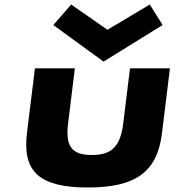

<svg xmlns="http://www.w3.org/2000/svg" viewBox="-20 -816 782 851"><path d="M700.8 -705 643.9 -796 456.2 -684 295.5 -796 216.4 -705 438.9 -543ZM311.8 -513H134.8L99.5 -226C78.4 -54 155.9 15 369.2 15C582.4 15 676.8 -54 698 -226L733.2 -513H556.2L526.2 -269C513.8 -168 476.4 -129 386.8 -129C297.3 -129 269.4 -168 281.8 -269Z"/></svg>

Font: Hussar
Style: BdSuprExtOblOne
Weight: 700
Foundry: Cannot Into Space Fonts
Version: Version 2.00